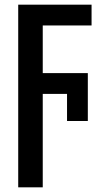

<svg xmlns="http://www.w3.org/2000/svg" viewBox="-20 -562 442 822"><path d="M163 240V-160H267V-44H356V-249H163V-453H372V-542H58V240Z"/></svg>

Font: Noto Sans Display Condensed Medium
Style: Regular
Weight: 500
Width: 3
Designer: Monotype Design Team
Foundry: Monotype Imaging Inc.
Version: Version 1.900